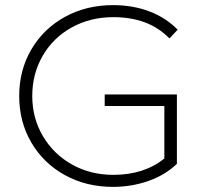

<svg xmlns="http://www.w3.org/2000/svg" viewBox="-20 -725 813 750"><path d="M55 -350Q55 -451 102.5 -532Q150 -613 233.5 -659Q317 -705 422 -705Q499 -705 563.5 -680.5Q628 -656 674 -609L642 -575Q598 -619 543.5 -638.5Q489 -658 423 -658Q333 -658 260.5 -618Q188 -578 147 -507.5Q106 -437 106 -350Q106 -264 147.5 -193.5Q189 -123 261 -82.5Q333 -42 423 -42Q543 -42 622 -106V-311H389V-356H671V-85Q625 -41 559.5 -18Q494 5 421 5Q317 5 233.5 -41Q150 -87 102.5 -168Q55 -249 55 -350Z"/></svg>

Font: Goldbeck Next Light
Style: Regular
Weight: 300
Designer: Julieta Ulanovsky
Foundry: Julieta Ulanovsky
Version: Version 7.200